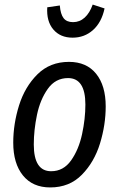

<svg xmlns="http://www.w3.org/2000/svg" viewBox="-20 -809 521 841"><path d="M38 -184Q38 -266 63.5 -347.5Q89 -429 144 -483.5Q199 -538 282 -538Q359 -538 401 -486Q443 -434 443 -343Q443 -262 418 -180.5Q393 -99 338.5 -43.5Q284 12 200 12Q123 12 80.5 -40.5Q38 -93 38 -184ZM354 -351Q354 -467 278 -467Q223 -467 189.5 -420Q156 -373 142 -306Q128 -239 128 -176Q128 -59 204 -59Q258 -59 291.5 -106.5Q325 -154 339.5 -221.5Q354 -289 354 -351ZM187 -777 242 -785Q245 -747 258.5 -729.5Q272 -712 300 -712Q329 -712 351 -732Q373 -752 386 -789L438 -772Q425 -711 387.5 -677.5Q350 -644 298 -644Q244 -644 213.5 -680Q183 -716 187 -777Z"/></svg>

Font: Fira Sans Extra Condensed
Style: Italic
Weight: 400
Width: 3
Italic angle: -8°
Designer: Carrois Corporate & Edenspiekermann AG
Foundry: Carrois Corporate GbR & Edenspiekermann AG
Version: Version 4.203